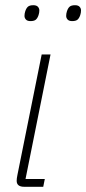

<svg xmlns="http://www.w3.org/2000/svg" viewBox="-20 -717 331 737"><path d="M73 0Q44 0 44 -23Q44 -32 47 -46L140 -508H174L78 -30H152L146 0ZM257 -636Q245 -636 239.5 -642Q234 -648 234 -656Q234 -665 237 -674Q241 -686 247.5 -691.5Q254 -697 268 -697Q280 -697 285.5 -691Q291 -685 291 -677Q291 -668 288 -659Q284 -647 277.5 -641.5Q271 -636 257 -636ZM97 -636Q85 -636 79.5 -642Q74 -648 74 -656Q74 -665 77 -674Q81 -686 87.5 -691.5Q94 -697 108 -697Q120 -697 125.5 -691Q131 -685 131 -677Q131 -668 128 -659Q124 -647 117.5 -641.5Q111 -636 97 -636Z"/></svg>

Font: IBM Plex Sans Condensed ExtraLight
Style: Italic
Weight: 200
Width: 3
Italic angle: -11°
Designer: Mike Abbink, Paul van der Laan, Pieter van Rosmalen
Foundry: Bold Monday
Version: Version 1.3